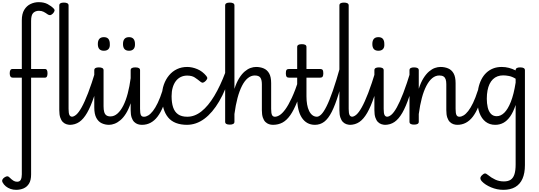

<svg xmlns="http://www.w3.org/2000/svg" viewBox="-74 -1139 4987 1778"><path d="M75 619Q48 619 23.5 610.5Q-1 602 -20 586.5Q-39 571 -50 550Q-57 536 -51.5 524Q-46 512 -30 502Q-15 493 -5 493.5Q5 494 16 506Q33 523 49 533.5Q65 544 84 544Q110 544 119 524.5Q128 505 128 476V-420H43Q30 -420 23 -430Q16 -440 16 -460Q16 -500 41 -500H128V-951Q128 -1011 150.5 -1048Q173 -1085 209 -1102Q245 -1119 284 -1119Q333 -1119 367 -1101Q401 -1083 423 -1060Q434 -1049 430.5 -1037.5Q427 -1026 416 -1014Q403 -1001 392 -999Q381 -997 369 -1005Q347 -1021 329 -1030Q311 -1039 286 -1039Q255 -1039 234.5 -1020Q214 -1001 214 -945V-500H343Q366 -500 366 -460Q366 -420 343 -420H214V476Q214 530 195 561Q176 592 144.5 605.5Q113 619 75 619Z M577 17Q558 17 540 11Q522 5 507.5 -9.5Q493 -24 484 -50.5Q475 -77 475 -119V-1089Q475 -1102 485.5 -1108.5Q496 -1115 517 -1115Q539 -1115 550 -1108.5Q561 -1102 561 -1089V-131Q561 -90 569 -74Q577 -58 596 -58Q610 -58 617 -46.5Q624 -35 622 -20.5Q620 -6 609 5.5Q598 17 577 17Z M571 17Q557 17 550.5 5.5Q544 -6 545.5 -20.5Q547 -35 558 -46.5Q569 -58 590 -58Q610 -58 632.5 -77.5Q655 -97 682 -145Q709 -193 741.5 -277Q774 -361 813 -490Q817 -503 830.5 -505Q844 -507 855.5 -499.5Q867 -492 863 -478Q829 -341 797.5 -246.5Q766 -152 732.5 -94Q699 -36 660 -9.5Q621 17 571 17Z M936 17Q900 17 868.5 2.5Q837 -12 818 -47.5Q799 -83 799 -145V-489Q799 -502 809.5 -508.5Q820 -515 841 -515Q863 -515 874 -508.5Q885 -502 885 -489V-155Q885 -123 891 -102Q897 -81 911 -71Q925 -61 949 -61Q984 -61 1014 -87.5Q1044 -114 1068 -161.5Q1092 -209 1109 -274Q1126 -339 1136 -415V-489Q1136 -502 1146.5 -508.5Q1157 -515 1179 -515Q1201 -515 1212 -508.5Q1223 -502 1223 -489V-131Q1223 -90 1230.5 -74Q1238 -58 1258 -58Q1272 -58 1278.5 -46.5Q1285 -35 1283.5 -20.5Q1282 -6 1271 5.5Q1260 17 1239 17Q1220 17 1202 11Q1184 5 1169 -9.5Q1154 -24 1145 -50.5Q1136 -77 1136 -119V-183Q1117 -127 1093 -88.5Q1069 -50 1042 -27Q1015 -4 987.5 6.5Q960 17 936 17Z M1241 17Q1227 17 1220.5 5.5Q1214 -6 1215.5 -20.5Q1217 -35 1228 -46.5Q1239 -58 1260 -58Q1279 -58 1299.5 -70.5Q1320 -83 1342 -111Q1364 -139 1386.5 -185.5Q1409 -232 1431 -301Q1436 -315 1449 -317Q1462 -319 1472.5 -312Q1483 -305 1479 -290Q1461 -213 1437.5 -155Q1414 -97 1385 -59Q1356 -21 1320 -2Q1284 17 1241 17Z M888 -669Q860 -669 846 -684.5Q832 -700 832 -731Q832 -763 846 -779Q860 -795 888 -795Q916 -795 929.5 -779Q943 -763 943 -731Q945 -700 930.5 -684.5Q916 -669 888 -669ZM1121 -669Q1093 -669 1079 -684.5Q1065 -700 1065 -731Q1065 -763 1079 -779Q1093 -795 1121 -795Q1148 -795 1162 -779Q1176 -763 1176 -731Q1177 -700 1162.5 -684.5Q1148 -669 1121 -669Z M1660 17Q1539 17 1482.5 -52Q1426 -121 1426 -248Q1426 -307 1443.5 -356Q1461 -405 1492 -442Q1523 -479 1565.5 -499Q1608 -519 1659 -519Q1705 -519 1753 -499Q1801 -479 1837 -435Q1848 -421 1845 -411.5Q1842 -402 1831 -390Q1818 -377 1807 -374Q1796 -371 1784 -381Q1756 -404 1729.5 -421.5Q1703 -439 1659 -439Q1626 -439 1599 -425.5Q1572 -412 1553.5 -387Q1535 -362 1525 -327Q1515 -292 1515 -248Q1515 -188 1529 -145.5Q1543 -103 1575 -80.5Q1607 -58 1660 -58Q1674 -58 1681.5 -46.5Q1689 -35 1689 -20.5Q1689 -6 1682 5.5Q1675 17 1660 17Z M1656 17Q1648 17 1643.5 5.5Q1639 -6 1639 -20.5Q1639 -35 1644.5 -46.5Q1650 -58 1661 -58Q1729 -58 1791.5 -107.5Q1854 -157 1910 -250Q1966 -343 2014 -471Q2018 -482 2031 -481.5Q2044 -481 2055 -473.5Q2066 -466 2062 -456Q2018 -307 1956 -201Q1894 -95 1818.5 -39Q1743 17 1656 17Z M2454 17Q2435 17 2417 11Q2399 5 2384 -9.5Q2369 -24 2360 -50.5Q2351 -77 2351 -119V-359Q2351 -400 2337 -420Q2323 -440 2285 -440Q2251 -440 2221 -415.5Q2191 -391 2167 -344Q2143 -297 2125.5 -231.5Q2108 -166 2097 -83V-11Q2097 2 2086 8.5Q2075 15 2054 15Q2032 15 2021.5 8.5Q2011 2 2011 -11V-1089Q2011 -1102 2021.5 -1108.5Q2032 -1115 2054 -1115Q2075 -1115 2086 -1108.5Q2097 -1102 2097 -1089V-316Q2116 -375 2140.5 -414.5Q2165 -454 2192 -477Q2219 -500 2246 -509.5Q2273 -519 2297 -519Q2336 -519 2368 -505.5Q2400 -492 2418.5 -459.5Q2437 -427 2437 -369V-131Q2437 -90 2445 -74Q2453 -58 2472 -58Q2486 -58 2493 -46.5Q2500 -35 2498.5 -20.5Q2497 -6 2486 5.5Q2475 17 2454 17Z M2453 17Q2439 17 2432.5 5.5Q2426 -6 2427.5 -20.5Q2429 -35 2440 -46.5Q2451 -58 2472 -58Q2492 -58 2516 -73Q2540 -88 2568 -126Q2596 -164 2628 -232.5Q2660 -301 2695 -408Q2699 -421 2713 -422Q2727 -423 2738 -415Q2749 -407 2745 -393Q2710 -277 2678.5 -198Q2647 -119 2614 -72Q2581 -25 2542 -4Q2503 17 2453 17Z M2843 17Q2803 17 2772.5 0Q2742 -17 2721 -49Q2700 -81 2689 -127.5Q2678 -174 2678 -234V-420H2601Q2586 -420 2579.5 -429Q2573 -438 2573 -460Q2573 -483 2579.5 -491.5Q2586 -500 2601 -500H2678V-704Q2678 -717 2688.5 -723.5Q2699 -730 2721 -730Q2743 -730 2753.5 -723.5Q2764 -717 2764 -704V-500H2892Q2907 -500 2913.5 -491.5Q2920 -483 2920 -460Q2920 -438 2913.5 -429Q2907 -420 2892 -420H2764V-247Q2764 -206 2770 -171.5Q2776 -137 2788.5 -111.5Q2801 -86 2819.5 -72Q2838 -58 2862 -58Q2876 -58 2883 -46.5Q2890 -35 2888 -20.5Q2886 -6 2875 5.5Q2864 17 2843 17Z M2841 17Q2827 17 2820.5 5.5Q2814 -6 2815.5 -20.5Q2817 -35 2828 -46.5Q2839 -58 2860 -58Q2879 -58 2901 -79.5Q2923 -101 2949.5 -153.5Q2976 -206 3008 -298Q3040 -390 3079 -530Q3083 -543 3097 -545Q3111 -547 3122.5 -540.5Q3134 -534 3130 -519Q3093 -371 3061.5 -268.5Q3030 -166 2998 -103Q2966 -40 2928.5 -11.5Q2891 17 2841 17Z M3171 17Q3152 17 3134 11Q3116 5 3101.5 -9.5Q3087 -24 3078 -50.5Q3069 -77 3069 -119V-1089Q3069 -1102 3079.5 -1108.5Q3090 -1115 3111 -1115Q3133 -1115 3144 -1108.5Q3155 -1102 3155 -1089V-131Q3155 -90 3163 -74Q3171 -58 3190 -58Q3204 -58 3211 -46.5Q3218 -35 3216 -20.5Q3214 -6 3203 5.5Q3192 17 3171 17Z M3165 17Q3151 17 3144.5 5.5Q3138 -6 3139.5 -20.5Q3141 -35 3152 -46.5Q3163 -58 3184 -58Q3204 -58 3226.5 -77.5Q3249 -97 3276 -145Q3303 -193 3335.5 -277Q3368 -361 3407 -490Q3411 -503 3424.5 -505Q3438 -507 3449.5 -499.5Q3461 -492 3457 -478Q3423 -341 3391.5 -246.5Q3360 -152 3326.5 -94Q3293 -36 3254 -9.5Q3215 17 3165 17Z M3495 17Q3476 17 3458 11Q3440 5 3425.5 -9.5Q3411 -24 3402 -50.5Q3393 -77 3393 -119V-489Q3393 -502 3403.5 -508.5Q3414 -515 3435 -515Q3457 -515 3468 -508.5Q3479 -502 3479 -489V-131Q3479 -90 3487 -74Q3495 -58 3514 -58Q3528 -58 3535 -46.5Q3542 -35 3540 -20.5Q3538 -6 3527 5.5Q3516 17 3495 17ZM3430 -669Q3402 -669 3388 -684.5Q3374 -700 3374 -731Q3374 -763 3388 -779Q3402 -795 3430 -795Q3458 -795 3471.5 -779Q3485 -763 3485 -731Q3487 -700 3472.5 -684.5Q3458 -669 3430 -669Z M3490 17Q3476 17 3469.5 5.5Q3463 -6 3464.5 -20.5Q3466 -35 3477 -46.5Q3488 -58 3509 -58Q3529 -58 3551.5 -77.5Q3574 -97 3601 -145Q3628 -193 3660.5 -277Q3693 -361 3732 -490Q3736 -503 3749.5 -505Q3763 -507 3774.5 -499.5Q3786 -492 3782 -478Q3748 -341 3716.5 -246.5Q3685 -152 3651.5 -94Q3618 -36 3579 -9.5Q3540 17 3490 17Z M4162 17Q4143 17 4125 11Q4107 5 4092 -9.5Q4077 -24 4068 -50.5Q4059 -77 4059 -119V-359Q4059 -387 4053 -404.5Q4047 -422 4033 -431Q4019 -440 3994 -440Q3959 -440 3929 -415.5Q3899 -391 3874.5 -344Q3850 -297 3832.5 -231.5Q3815 -166 3804 -83V-11Q3804 2 3793 8.5Q3782 15 3760 15Q3739 15 3728.5 8.5Q3718 2 3718 -11V-489Q3718 -502 3728.5 -508.5Q3739 -515 3760 -515Q3782 -515 3793 -508.5Q3804 -502 3804 -489V-317Q3823 -376 3847.5 -415Q3872 -454 3899 -477Q3926 -500 3953 -509.5Q3980 -519 4005 -519Q4044 -519 4076 -505.5Q4108 -492 4126.5 -459.5Q4145 -427 4145 -369V-131Q4145 -90 4153 -74Q4161 -58 4180 -58Q4194 -58 4201 -46.5Q4208 -35 4206.5 -20.5Q4205 -6 4194 5.5Q4183 17 4162 17Z M4161 17Q4147 17 4140.5 5.5Q4134 -6 4135.5 -20.5Q4137 -35 4148 -46.5Q4159 -58 4180 -58Q4199 -58 4219.5 -70.5Q4240 -83 4262 -111Q4284 -139 4306.5 -185.5Q4329 -232 4351 -301Q4356 -315 4369 -317Q4382 -319 4392.5 -312Q4403 -305 4399 -290Q4381 -213 4357.5 -155Q4334 -97 4305 -59Q4276 -21 4240 -2Q4204 17 4161 17Z M4587 619Q4529 619 4474 596Q4419 573 4388 540Q4376 528 4374.5 514Q4373 500 4389 484Q4404 469 4415.5 467.5Q4427 466 4443 480Q4477 508 4513 524.5Q4549 541 4592 541Q4632 541 4655.5 525Q4679 509 4690 474.5Q4701 440 4701 384V-167Q4679 -101 4650.5 -60.5Q4622 -20 4587.5 -1.5Q4553 17 4512 17Q4460 17 4423 -11.5Q4386 -40 4366 -93.5Q4346 -147 4346 -223Q4346 -275 4355.5 -320.5Q4365 -366 4383.5 -402.5Q4402 -439 4429.5 -465Q4457 -491 4492.5 -505Q4528 -519 4572 -519Q4607 -519 4639 -510.5Q4671 -502 4701 -487V-489Q4701 -502 4711 -508.5Q4721 -515 4743 -515Q4765 -515 4776 -508.5Q4787 -502 4787 -489V390Q4787 465 4764.5 516Q4742 567 4697.5 593Q4653 619 4587 619ZM4526 -63Q4563 -63 4596 -95Q4629 -127 4656.5 -196Q4684 -265 4701 -374V-410Q4668 -430 4638.5 -435.5Q4609 -441 4586 -441Q4557 -441 4533 -432Q4509 -423 4490.5 -405Q4472 -387 4459.5 -361Q4447 -335 4440.5 -300.5Q4434 -266 4434 -224Q4434 -182 4442.5 -145Q4451 -108 4471.5 -85.5Q4492 -63 4526 -63Z"/></svg>

Font: Playwrite FR Moderne
Style: Regular
Weight: 400
Designer: Veronika Burian, José Scaglione
Foundry: TypeTogether
Version: Version 1.002